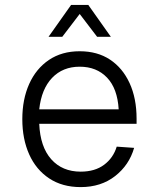

<svg xmlns="http://www.w3.org/2000/svg" viewBox="-20 -751 640 783"><path d="M309 12Q234 12 180.5 -23.5Q127 -59 99 -121.5Q71 -184 71 -265Q71 -346 99 -408.5Q127 -471 179.5 -506.5Q232 -542 305 -542Q377 -542 428.5 -508Q480 -474 508.5 -412Q537 -350 537 -267V-246H140Q144 -152 189 -101.5Q234 -51 309 -51Q367 -51 404.5 -79Q442 -107 456 -153L527 -148Q507 -78 449.5 -33Q392 12 309 12ZM140 -305H464Q459 -390 416.5 -434.5Q374 -479 305 -479Q236 -479 192.5 -433.5Q149 -388 140 -305ZM178 -601 270 -731H340L432 -601H376L305 -694L234 -601Z"/></svg>

Font: Geist Mono Light
Style: Regular
Weight: 300
Monospace: yes
Designer: Basement.studio, Andrés Briganti, Mateo Zaragoza
Foundry: Basement.studio, Vercel, Andrés Briganti, Guido Ferreyra, Mateo Zaragoza
Version: Version 1.500; ttfautohint (v1.8.4.7-5d5b)